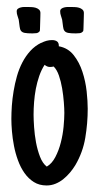

<svg xmlns="http://www.w3.org/2000/svg" viewBox="-20 -518 288 561"><path d="M236.3 -200.2Q236.3 -157.7 229.2 -115.5Q222.2 -73.2 200.2 -35.6Q193.4 -24.4 184.6 -13.9Q175.8 -3.4 165.3 5.1Q154.8 13.7 142.3 18.8Q129.9 23.9 116.2 23.9Q94.7 23.9 78.9 13.9Q63 3.9 51.5 -12.5Q40 -28.8 32.5 -49.6Q24.9 -70.3 20.8 -92Q16.6 -113.8 14.9 -134.3Q13.2 -154.8 13.2 -170.4Q13.2 -188 14.6 -209Q16.1 -230 19.8 -252Q23.4 -273.9 29.5 -295.4Q35.6 -316.9 45.4 -335.7Q55.2 -354.5 68.8 -369.4Q82.5 -384.3 100.6 -393.1V-392.6Q116.2 -400.9 131.8 -400.9Q141.6 -400.9 147 -396.7Q152.3 -392.6 151.9 -382.8Q178.7 -377.9 195.3 -356.9Q211.9 -335.9 220.9 -308.1Q230 -280.3 233.2 -251Q236.3 -221.7 236.3 -200.2ZM126 -322.3Q117.7 -322.3 110.4 -328.6Q101.1 -314.5 94.7 -296.1Q88.4 -277.8 84.7 -258.5Q81.1 -239.3 79.6 -219.7Q78.1 -200.2 78.1 -183.1Q78.1 -168.9 79.6 -146.7Q81.1 -124.5 85.2 -102.1Q89.4 -79.6 96.9 -60.1Q104.5 -40.5 116.7 -31.2Q131.8 -40 141.8 -59.3Q151.9 -78.6 157.7 -101.6Q163.6 -124.5 165.8 -147.9Q168 -171.4 168 -188Q168 -200.2 166.5 -219.7Q165 -239.3 161.6 -259.5Q158.2 -279.8 152.1 -297.4Q146 -314.9 136.7 -323.7Q132.3 -322.3 126 -322.3ZM28.8 -484.9Q28.8 -489.7 32.2 -492.4Q35.6 -495.1 40.8 -496.3Q45.9 -497.6 51 -497.6Q56.2 -497.6 60.1 -497.6Q64.9 -497.6 71.5 -497.3Q78.1 -497.1 84 -495.4Q89.8 -493.7 94 -490Q98.1 -486.3 98.1 -480Q98.1 -477.5 97.9 -469.5Q97.7 -461.4 97.4 -452.1Q97.2 -442.9 96.9 -435.3Q96.7 -427.7 96.2 -427.2Q92.3 -421.9 86.2 -421.1Q80.1 -420.4 74.7 -420.4Q59.6 -420.4 52.2 -421.9Q44.9 -423.3 41.5 -427.7Q38.1 -432.1 37.4 -439.9Q36.6 -447.8 34.7 -460.4Q33.2 -466.3 31 -472.2Q28.8 -478 28.8 -484.9ZM155.8 -484.9Q155.8 -489.7 159.2 -492.4Q162.6 -495.1 167.7 -496.3Q172.9 -497.6 178 -497.6Q183.1 -497.6 187 -497.6Q191.9 -497.6 198.5 -497.3Q205.1 -497.1 210.9 -495.4Q216.8 -493.7 220.9 -490Q225.1 -486.3 225.1 -480Q225.1 -477.5 224.9 -469.5Q224.6 -461.4 224.4 -452.1Q224.1 -442.9 223.9 -435.3Q223.6 -427.7 223.1 -427.2Q219.2 -421.9 213.1 -421.1Q207 -420.4 201.7 -420.4Q186.5 -420.4 179.2 -421.9Q171.9 -423.3 168.5 -427.7Q165 -432.1 164.3 -439.9Q163.6 -447.8 161.6 -460.4Q160.2 -466.3 158 -472.2Q155.8 -478 155.8 -484.9Z"/></svg>

Font: Just Another Hand
Style: Regular
Weight: 400
Designer: Astigmatic (AOETI)
Foundry: Astigmatic (AOETI)
Version: Version 1.000